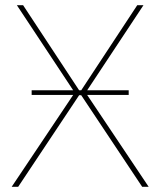

<svg xmlns="http://www.w3.org/2000/svg" viewBox="-20 -720 618 740"><path d="M102 -354H476V-372H102ZM25 0H50L285 -353H293L528 0H553L310 -363L533 -700H509L293 -372H285L69 -700H45L268 -363Z"/></svg>

Font: Fixel Variable
Style: Regular
Weight: 100
Width: 3
Designer: AlfaBravo + MacPaw
Foundry: Kyrylo Tkachov, Marchela Mozhyna, Serhii Makarenko, Maria Weinstein, Zakhar Kryvoshyya
Version: Version 1.211